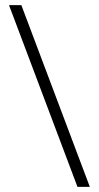

<svg xmlns="http://www.w3.org/2000/svg" viewBox="-20 -726 384 746"><path d="M15 -706H63L329 0H281Z"/></svg>

Font: Trirong Medium
Style: Regular
Weight: 500
Designer: Katatrad Team
Foundry: CadsonDemak
Version: Version 1.001